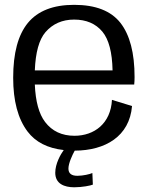

<svg xmlns="http://www.w3.org/2000/svg" viewBox="-20 -618 628 794"><path d="M288 -56.5C236 -56.5 195.5 -75.5 166.5 -113.5C141 -147 127 -198.5 124 -268.5H535C536 -277.5 536.5 -288 536.5 -299.5C536.5 -399 517 -473.5 478 -523.5C439 -573 375.5 -598 286.5 -598C200 -598 136.5 -573 95.5 -523.5C54.5 -473.5 34.5 -398 34.5 -296.5C34.5 -201 54 -127 94 -74C127 -30.5 176.5 -5 243.5 2.5C230.5 20.5 208.5 59 208.5 96.5C208.5 142 246 156.5 287 156.5C320.5 156.5 354.5 149.5 364 145.5L362 97.5C351.5 102.5 323 109 300 109C274.5 109 263 98.5 263 79C263 57.5 279 23 289 5C415.5 4.5 515.5 -54 526 -179.5L443 -205C438 -108 370.5 -56.5 288 -56.5ZM124 -327C127 -401.5 141.5 -454 168 -485C198 -519.5 237.5 -537 286.5 -537C336.5 -537 375.5 -520.5 403.5 -487C430 -455 444 -401.5 445.5 -327Z"/></svg>

Font: Anybody
Style: Regular
Weight: 400
Designer: Tyler Finck
Foundry: Etcetera Type Company
Version: Version 1.110